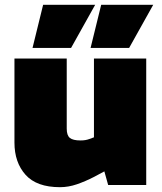

<svg xmlns="http://www.w3.org/2000/svg" viewBox="-20 -768 672 797"><path d="M229 9Q132 9 86 -42.5Q40 -94 40 -176V-525H257V-234Q257 -206 270 -195.5Q283 -185 314 -185Q325 -185 334 -186.5Q343 -188 351 -191L370 -198V-525H587V0H429L401 -100L440 -71L371 -34Q334 -15 299 -3Q264 9 229 9ZM115 -569 159 -748H375L275 -569ZM356 -569 400 -748H616L516 -569Z"/></svg>

Font: REM Black
Style: Regular
Weight: 900
Designer: Octavio Pardo
Foundry: Ashler Design
Version: Version 1.005;gftools[0.9.28]